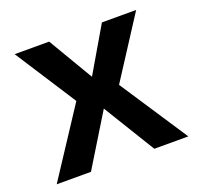

<svg xmlns="http://www.w3.org/2000/svg" viewBox="-98 -627 756 732"><g transform="rotate(-20 280.0 -260.5)"><path d="M13 0 192 -273 32 -521H172L279 -340H280L386 -521H525L366 -275L547 0H409L281 -209H280L152 0Z"/></g></svg>

Font: TikTok Sans 24pt SemiBold
Style: Regular
Weight: 600
Version: Version 4.000